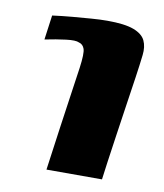

<svg xmlns="http://www.w3.org/2000/svg" viewBox="-60 -511 479 562"><g transform="rotate(10 179.0 -230.0)"><path d="M115 0Q124 -66 132.5 -126Q141 -186 148 -234Q155 -282 159 -310Q165 -354 160.5 -367Q156 -380 144 -383Q134 -388 105.5 -384.5Q77 -381 43 -374L53 -447Q83 -451 112 -453.5Q141 -456 167.5 -458Q194 -460 215 -460Q267 -460 293.5 -450Q320 -440 328.5 -422Q337 -404 334 -379Q331 -352 325 -311Q319 -270 312 -223.5Q305 -177 298.5 -132Q292 -87 287 -52Q282 -17 280 0Z"/></g></svg>

Font: Genos Thin
Style: Bold Italic
Weight: 700
Italic angle: -8°
Version: Version 1.010